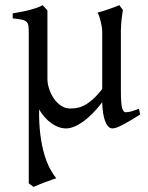

<svg xmlns="http://www.w3.org/2000/svg" viewBox="-20 -489 580 753"><path d="M529.8 -40Q515.1 -30.8 499.5 -21.2Q483.9 -11.7 469.2 -3.7Q454.6 4.4 442.1 9.5Q429.7 14.6 421.4 14.6Q411.1 14.6 403.8 6.3Q396.5 -2 391.6 -15.9Q386.7 -29.8 384 -48.3Q381.3 -66.9 380.9 -87.9Q341.3 -36.6 304.4 -11Q267.6 14.6 239.3 14.6Q210.4 14.6 182.6 -4.9Q154.8 -24.4 133.3 -59.6V-56.6Q132.8 -2.4 138.4 40.3Q144 83 153.6 115.5Q163.1 147.9 175.5 171.4Q188 194.8 200.7 210Q193.4 212.4 180.9 216.8Q168.5 221.2 155 226.3Q141.6 231.4 129.6 236.3Q117.7 241.2 111.8 244.1L92.8 230V-356.9Q92.8 -376 91.6 -386.7Q90.3 -397.5 84.2 -403.3Q78.1 -409.2 65.4 -411.9Q52.7 -414.6 29.8 -417V-436.5Q48.8 -439.9 64.7 -442.9Q80.6 -445.8 94.7 -449.5Q108.9 -453.1 121.8 -457.5Q134.8 -461.9 147.5 -468.8L149.4 -466.3Q151.9 -463.9 154.8 -460.7Q157.7 -457.5 160.9 -453.9Q164.1 -450.2 166 -447.8V-178.7Q166 -161.6 172.4 -141.6Q178.7 -121.6 190.2 -104.2Q201.7 -86.9 218.3 -75.2Q234.9 -63.5 255.4 -63.5Q268.6 -63.5 282.5 -65.9Q296.4 -68.4 311.8 -76.4Q327.1 -84.5 344.2 -99.6Q361.3 -114.7 380.9 -140.1V-365.2Q380.9 -373 379.2 -384Q377.4 -395 374.8 -405.8Q372.1 -416.5 368.9 -425.8Q365.7 -435.1 362.3 -439.5Q383.8 -445.3 406 -452.9Q428.2 -460.4 448.2 -468.8L461.9 -449.7Q460 -437 457.5 -419.2Q455.1 -401.4 454.1 -370.6V-130.9Q454.1 -85.4 458.5 -67.1Q462.9 -48.8 473.1 -48.8Q483.9 -48.8 496.3 -52.5Q508.8 -56.2 524.9 -62.5Z"/></svg>

Font: Gentium Unicode
Style: Regular
Weight: 400
Version: Version 1.009